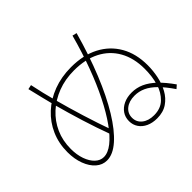

<svg xmlns="http://www.w3.org/2000/svg" viewBox="-177 -1063 1355 1355"><g transform="rotate(-45 500.0 -386.0)"><path d="M694 32Q648 32 613 16Q578 0 558.5 -29Q539 -58 539 -95Q539 -134 559 -163Q579 -192 614 -208.5Q649 -225 695 -225Q743 -225 786.5 -205.5Q830 -186 873 -145Q916 -104 961 -40L936 -18Q893 -81 854 -120Q815 -159 776 -177Q737 -195 694 -195Q639 -195 605 -168Q571 -141 571 -97Q571 -53 605 -26Q639 1 694 1Q761 1 801.5 -38.5Q842 -78 860 -136H859Q870 -169 874.5 -205.5Q879 -242 879 -278Q879 -385 835.5 -462.5Q792 -540 711.5 -581.5Q631 -623 518 -623Q429 -623 355 -594.5Q281 -566 226 -515.5Q171 -465 140.5 -397Q110 -329 110 -247Q110 -188 126.5 -141.5Q143 -95 171.5 -68Q200 -41 235 -41Q277 -41 323.5 -77.5Q370 -114 418.5 -182Q467 -250 514.5 -344.5Q562 -439 605 -555Q648 -671 684 -804L717 -796Q668 -620 609 -475Q550 -330 486 -225.5Q422 -121 358 -64.5Q294 -8 234 -8Q189 -8 153.5 -39Q118 -70 97.5 -124.5Q77 -179 77 -247Q77 -335 109.5 -409Q142 -483 201.5 -538Q261 -593 342 -623.5Q423 -654 519 -654Q641 -654 728.5 -608.5Q816 -563 864 -479.5Q912 -396 912 -281Q912 -228 901 -173Q890 -118 864.5 -71.5Q839 -25 797 3.5Q755 32 694 32ZM384 -118Q344 -226 311 -332.5Q278 -439 249 -546Q236 -599 222.5 -651.5Q209 -704 197 -757L230 -764Q240 -715 251.5 -667Q263 -619 276 -571Q305 -463 339 -353Q373 -243 413 -131Z"/></g></svg>

Font: M PLUS 1 Code ExtraLight
Style: Regular
Weight: 250
Designer: Coji Morishita
Foundry: UNDERFOREST DESIGN
Version: Version 1.002